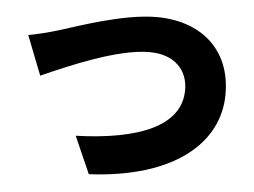

<svg xmlns="http://www.w3.org/2000/svg" viewBox="-50 -751 1101 832"><g transform="rotate(5 500.0 -335.0)"><path d="M51 -561 118 -390C237 -443 443 -533 581 -533C693 -533 749 -467 749 -383C749 -226 569 -153 294 -144L365 17C740 -2 925 -171 925 -380C925 -578 788 -687 599 -687C452 -687 254 -615 181 -593C145 -582 87 -567 51 -561Z"/></g></svg>

Font: Noto Sans T Chinese Black
Style: Bold
Weight: 900
Designer: Ryoko NISHIZUKA (kana & ideographs); Paul D. Hunt (Latin, Greek & Cyrillic); Wenlong ZHANG (bopomofo); Sandoll Communica
Foundry: Adobe Systems Incorporated
Version: Version 1.000;PS 1;hotconv 1.0.78;makeotf.lib2.5.61930